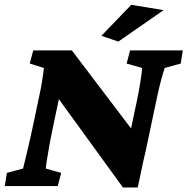

<svg xmlns="http://www.w3.org/2000/svg" viewBox="-30 -786 792 811"><path d="M515.6 -205.1 538.1 -312.5Q547.9 -356.4 554.7 -392.6Q561.5 -428.7 565.4 -455.6Q569.3 -482.4 570.3 -499L504.9 -517.6L519.5 -573.2H742.2L733.4 -517.6L666 -499Q660.2 -483.4 651.9 -453.1Q643.6 -422.9 635.7 -386.2Q627.9 -349.6 620.1 -312.5L586.9 -155.3Q574.2 -101.6 566.9 -64.9Q559.6 -28.3 551.8 5.9H489.3L171.9 -431.6H232.4L199.2 -275.4Q185.5 -210.9 178.2 -169.9Q170.9 -128.9 167.5 -106.4Q164.1 -84 163.1 -74.2L228.5 -55.7L213.9 0H-9.8L-1 -55.7L67.4 -74.2Q72.3 -93.8 85 -146.5Q97.7 -199.2 113.3 -273.4L136.7 -384.8Q142.6 -410.2 147.9 -443.8Q153.3 -477.5 155.3 -499L95.7 -517.6L110.4 -573.2H273.4L552.7 -205.1ZM469.7 -610.4 398.4 -634.8 524.4 -765.6 661.1 -743.2Z"/></svg>

Font: Crimson Pro Black
Style: Italic
Weight: 900
Italic angle: -12°
Designer: Jacques Le Bailly
Foundry: Baron von Fonthausen
Version: Version 1.003